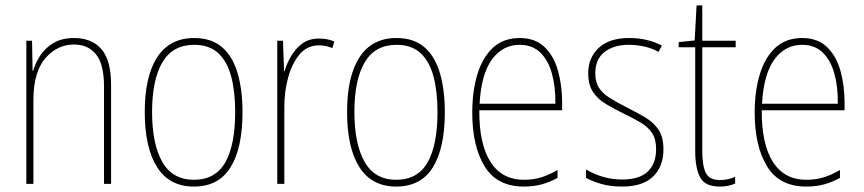

<svg xmlns="http://www.w3.org/2000/svg" viewBox="-20 -677 3181 707"><path d="M253 -537Q318 -537 353.5 -496Q389 -455 389 -365V0H363V-358Q363 -441 333.5 -477Q304 -513 253 -513Q190 -513 146.5 -462Q103 -411 103 -308V0H77V-527H98L100 -416H102Q110 -445 128.5 -473Q147 -501 177.5 -519Q208 -537 253 -537Z M873 -264Q873 -132 829 -61Q785 10 694 10Q604 10 558.5 -61.5Q513 -133 513 -265Q513 -396 559 -466.5Q605 -537 695 -537Q759 -537 798 -503Q837 -469 855 -407.5Q873 -346 873 -264ZM540 -265Q540 -147 577.5 -81Q615 -15 694 -15Q773 -15 809.5 -79Q846 -143 846 -265Q846 -339 831.5 -394.5Q817 -450 784 -481Q751 -512 695 -512Q616 -512 578 -447.5Q540 -383 540 -265Z M1154 -535Q1169 -535 1183.5 -532.5Q1198 -530 1211 -524L1204 -500Q1194 -504 1181.5 -507Q1169 -510 1154 -510Q1111 -510 1083 -476.5Q1055 -443 1041 -391.5Q1027 -340 1027 -284V0H1001V-527H1022L1026 -415H1028Q1036 -443 1052 -470.5Q1068 -498 1093 -516.5Q1118 -535 1154 -535Z M1618 -264Q1618 -132 1574 -61Q1530 10 1439 10Q1349 10 1303.5 -61.5Q1258 -133 1258 -265Q1258 -396 1304 -466.5Q1350 -537 1440 -537Q1504 -537 1543 -503Q1582 -469 1600 -407.5Q1618 -346 1618 -264ZM1285 -265Q1285 -147 1322.5 -81Q1360 -15 1439 -15Q1518 -15 1554.5 -79Q1591 -143 1591 -265Q1591 -339 1576.5 -394.5Q1562 -450 1529 -481Q1496 -512 1440 -512Q1361 -512 1323 -447.5Q1285 -383 1285 -265Z M1894 -537Q1951 -537 1985.5 -503.5Q2020 -470 2035 -415.5Q2050 -361 2050 -298V-271H1745Q1744 -147 1786 -81Q1828 -15 1909 -15Q1943 -15 1971.5 -23.5Q2000 -32 2033 -51V-22Q2006 -7 1976 1.5Q1946 10 1909 10Q1810 10 1764.5 -64.5Q1719 -139 1719 -262Q1719 -342 1738 -404Q1757 -466 1795.5 -501.5Q1834 -537 1894 -537ZM1894 -512Q1831 -512 1791.5 -458Q1752 -404 1746 -295H2025Q2026 -356 2012.5 -405.5Q1999 -455 1969.5 -483.5Q1940 -512 1894 -512Z M2423 -127Q2423 -64 2385 -27Q2347 10 2270 10Q2227 10 2193 0Q2159 -10 2138 -22V-53Q2166 -36 2200 -26Q2234 -16 2270 -16Q2335 -16 2365.5 -45.5Q2396 -75 2396 -128Q2396 -164 2381.5 -186.5Q2367 -209 2341 -224.5Q2315 -240 2280 -257Q2243 -275 2212 -293.5Q2181 -312 2163.5 -338.5Q2146 -365 2146 -408Q2146 -464 2184.5 -500.5Q2223 -537 2297 -537Q2332 -537 2363 -529.5Q2394 -522 2417 -509L2405 -486Q2384 -498 2355 -505Q2326 -512 2296 -512Q2240 -512 2206 -485.5Q2172 -459 2172 -407Q2172 -374 2186 -353Q2200 -332 2226 -316Q2252 -300 2287 -282Q2323 -264 2354.5 -245.5Q2386 -227 2404.5 -200Q2423 -173 2423 -127Z M2631 -14Q2647 -14 2662 -17.5Q2677 -21 2687 -26V-1Q2675 4 2661.5 7Q2648 10 2630 10Q2576 10 2558 -24Q2540 -58 2540 -121V-503H2479V-522L2538 -528L2545 -657H2566V-527H2689V-503H2566V-120Q2566 -67 2579 -40.5Q2592 -14 2631 -14Z M2934 -537Q2991 -537 3025.5 -503.5Q3060 -470 3075 -415.5Q3090 -361 3090 -298V-271H2785Q2784 -147 2826 -81Q2868 -15 2949 -15Q2983 -15 3011.5 -23.5Q3040 -32 3073 -51V-22Q3046 -7 3016 1.5Q2986 10 2949 10Q2850 10 2804.5 -64.5Q2759 -139 2759 -262Q2759 -342 2778 -404Q2797 -466 2835.5 -501.5Q2874 -537 2934 -537ZM2934 -512Q2871 -512 2831.5 -458Q2792 -404 2786 -295H3065Q3066 -356 3052.5 -405.5Q3039 -455 3009.5 -483.5Q2980 -512 2934 -512Z"/></svg>

Font: Noto Sans Bengali Condensed Thin
Style: Regular
Weight: 100
Width: 3
Designer: Joana Ranito - Universal Thirst; Jelle Bosma - Monotype Design Team
Foundry: Universal Thirst ehf.
Version: Version 3.000; ttfautohint (v1.8.4.7-5d5b)